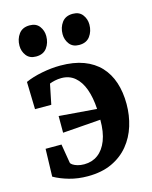

<svg xmlns="http://www.w3.org/2000/svg" viewBox="-122 -888 777 980"><g transform="rotate(-15 267.0 -397.5)"><path d="M219.4 13.1Q167.2 13.1 122 0.3Q76.8 -12.5 42.2 -32.1L46.4 -178.1H130.4L147 -78.2Q147.9 -72.8 157 -66.4Q166 -60 181.7 -55.3Q197.3 -50.6 217.3 -50.6Q258.7 -50.6 289.6 -73.2Q320.5 -95.8 337.8 -140.1Q355 -184.4 354.7 -249.2L154 -234.2V-322.4L353 -306.6Q349.4 -367.9 333.1 -412.6Q316.8 -457.3 287.8 -481.6Q258.9 -506 216.8 -506Q199.3 -506 182.5 -502.3Q165.6 -498.6 154.3 -493.8L132.6 -387.5H46.7L42.9 -532.4Q79.4 -549.1 130.3 -559.1Q181.2 -569.1 228.2 -569.1Q299.2 -569.1 351.2 -549.6Q403.2 -530 437.3 -493.7Q471.3 -457.3 488.1 -406.3Q504.9 -355.4 504.9 -292.2Q504.9 -232.3 487.9 -177.4Q470.8 -122.4 435.7 -79.7Q400.6 -36.9 346.9 -11.9Q293.1 13.1 219.4 13.1ZM121.5 -645.6Q88.2 -645.6 70.9 -668.4Q53.7 -691.1 53.7 -720.4Q53.7 -755.9 72.9 -781.9Q92.1 -807.9 129.9 -807.9H130.9Q164.4 -807.9 181.6 -785.2Q198.7 -762.5 198.7 -733.2Q198.7 -697.7 179.8 -671.7Q160.8 -645.6 122.5 -645.6ZM349.3 -645.6Q316 -645.6 298.7 -668.4Q281.5 -691.1 281.5 -720.4Q281.5 -755.9 300.7 -781.9Q320 -807.9 357.8 -807.9H358.8Q392.2 -807.9 409.4 -785.2Q426.6 -762.5 426.6 -733.2Q426.6 -697.7 407.6 -671.7Q388.6 -645.6 350.3 -645.6Z"/></g></svg>

Font: Merriweather Light
Style: Regular
Weight: 300
Designer: Eben Sorkin
Foundry: Eben Sorkin
Version: Version 2.100